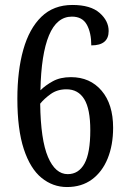

<svg xmlns="http://www.w3.org/2000/svg" viewBox="-20 -744 517 774"><path d="M250 10Q193 10 147.5 -27Q102 -64 76 -143Q50 -222 50 -346Q50 -459 74 -544Q98 -629 147 -676.5Q196 -724 272 -724Q345 -724 381.5 -692Q418 -660 418 -619Q418 -561 348 -561Q348 -612 330 -644.5Q312 -677 270 -677Q209 -677 177.5 -601.5Q146 -526 143 -380Q163 -400 193 -416.5Q223 -433 266 -433Q343 -433 389.5 -378.5Q436 -324 436 -229Q436 -159 414 -105Q392 -51 350.5 -20.5Q309 10 250 10ZM253 -42Q297 -42 320.5 -84.5Q344 -127 344 -219Q344 -305 319.5 -344.5Q295 -384 248 -384Q211 -384 184.5 -365Q158 -346 142 -326Q144 -180 173.5 -111Q203 -42 253 -42Z"/></svg>

Font: Noto Serif Georgian Condensed
Style: Regular
Weight: 400
Width: 3
Designer: Monotype Design Team, Akaki Razmadze
Foundry: Google LLC
Version: Version 2.003; ttfautohint (v1.8.4.7-5d5b)